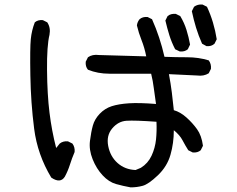

<svg xmlns="http://www.w3.org/2000/svg" viewBox="-20 -809 1040 843"><path d="M553.7 13.7Q520.5 7.8 489.3 -1Q458 -9.8 430.7 -39.1Q403.3 -68.4 386.7 -109.9Q370.1 -151.4 375 -190.4Q379.9 -229.5 387.7 -257.8Q395.5 -286.1 418 -309.6Q440.4 -333 470.7 -342.8Q501 -352.5 546.4 -355.5Q591.8 -358.4 665 -352.5Q659.2 -389.6 655.3 -421.9Q651.4 -454.1 643.6 -485.4H460Q409.2 -485.4 366.2 -502.9Q354.5 -516.6 356.4 -538.1L366.2 -557.6Q385.7 -571.3 415 -567.4L622.1 -561.5Q614.3 -600.6 601.6 -632.3Q588.9 -664.1 581.1 -697.3Q583 -712.9 592.8 -724.6Q606.4 -736.3 627.9 -734.4L647.5 -724.6Q665 -685.5 678.7 -644Q692.4 -602.5 702.1 -559.6Q752 -557.6 801.8 -557.6Q851.6 -557.6 896.5 -543.9Q908.2 -528.3 906.2 -506.8L896.5 -487.3Q875 -473.6 845.7 -477.5L721.7 -483.4Q729.5 -442.4 734.4 -403.3Q739.3 -364.3 743.2 -325.2Q771.5 -317.4 798.3 -293.5Q825.2 -269.5 845.2 -241.7Q865.2 -213.9 871.1 -168.9L861.3 -149.4Q847.7 -137.7 826.2 -139.6L806.6 -149.4Q793 -170.9 781.2 -193.4Q769.5 -215.8 743.2 -237.3Q743.2 -180.7 728.5 -129.4Q713.9 -78.1 672.9 -39.1Q631.8 0 606.4 6.8Q581.1 13.7 553.7 13.7ZM205.1 -29.3Q144.5 -129.9 129.9 -244.1Q115.2 -358.4 113.3 -478.5Q111.3 -598.6 115.2 -637.2Q119.1 -675.8 132.8 -710.9Q146.5 -722.7 168 -720.7L187.5 -710.9Q203.1 -687.5 197.3 -656.2Q185.5 -608.4 186.5 -501Q187.5 -393.6 197.3 -314.5Q207 -235.4 226.6 -159.2L242.2 -178.7Q256.8 -190.4 278.3 -188.5L297.9 -178.7Q309.6 -163.1 307.6 -141.6Q295.9 -114.3 287.1 -86.4Q278.3 -58.6 264.6 -33.2Q245.1 -2 205.1 -29.3ZM598.6 -72.3Q629.9 -91.8 645.5 -125.5Q661.1 -159.2 665 -196.3Q668.9 -233.4 667 -274.4Q572.3 -281.2 535.6 -278.8Q499 -276.4 472.7 -245.1Q446.3 -213.9 455.1 -168Q463.9 -122.1 496.1 -93.3Q528.3 -64.5 575.2 -62.5ZM769.5 -583 749 -592.8Q733.4 -623 723.6 -654.3Q713.9 -685.5 706.1 -718.8L715.8 -738.3Q729.5 -750 752 -748L771.5 -738.3Q789.1 -709 798.8 -677.7Q808.6 -646.5 814.5 -613.3L804.7 -592.8Q791 -581.1 769.5 -583ZM886.7 -606.4 867.2 -617.2Q851.6 -652.3 840.8 -687.5Q830.1 -722.7 822.3 -759.8L832 -779.3Q847.7 -791 869.1 -789.1L888.7 -779.3Q904.3 -746.1 915 -710Q925.8 -673.8 931.6 -636.7L921.9 -617.2Q908.2 -604.5 886.7 -606.4Z"/></svg>

Font: JasonHandwriting2
Style: Regular
Weight: 400
Version: Version 1.05.10